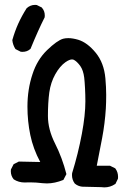

<svg xmlns="http://www.w3.org/2000/svg" viewBox="-20 -790 540 806"><path d="M441.9 -94.2 463.4 -83.5 464.4 -82.5Q475.6 -67.4 475.6 -47.4Q475.6 -43.9 475.1 -39.6L464.4 -17.6L462.9 -17.1Q442.9 -3.4 417.5 -3.4Q411.1 -3.4 404.8 -4.4L324.7 -6.3Q307.1 -8.3 293.9 -19.5Q282.2 -35.2 282.2 -55.2Q282.2 -61.5 282.7 -63Q308.1 -145 323.7 -228.5Q338.4 -307.1 338.4 -364.7Q338.4 -391.6 336.9 -419.9Q335.4 -448.2 333.5 -464.4Q329.6 -495.1 316.9 -513.2Q303.7 -531.2 290.5 -538.6Q286.6 -540.5 282.2 -540.5Q272 -540.5 255.9 -529.8Q231.4 -512.7 212.2 -478.5Q192.9 -444.3 187 -402.1Q181.2 -359.9 181.2 -303.2Q181.2 -246.6 211.2 -187.3Q241.2 -127.9 258.8 -59.1L246.1 -34.7Q209.5 -20 176.8 -20Q167.5 -20 158.7 -21Q130.4 -24.4 107.9 -24.4Q99.1 -24.4 93.3 -24.2Q87.4 -23.9 84 -23.9Q58.1 -23.9 37.6 -37.1Q25.4 -51.8 25.4 -71.3Q25.4 -74.2 25.9 -78.6L37.1 -100.6L59.1 -111.8L148.9 -109.9Q119.1 -165.5 107.2 -223.4Q95.2 -281.2 95.2 -342.3Q95.2 -414.6 116.2 -478Q135.7 -539.1 177.7 -579.6Q219.7 -620.1 245.1 -627.4Q254.9 -629.9 266.6 -629.9Q285.2 -629.9 308.6 -623Q346.7 -611.3 381.6 -568.8Q416.5 -526.4 422.4 -461.4Q425.8 -423.3 425.8 -391.6Q425.8 -359.9 424.3 -334.5Q420.4 -272 408.7 -210L386.2 -94.2ZM127.4 -769.5Q130.4 -769.5 134.3 -769L155.8 -758.3L156.2 -757.3Q168 -744.1 168 -724.6Q168 -721.7 167.5 -717.3Q140.1 -663.1 107.9 -584.5L106.9 -584Q93.8 -572.3 74.2 -572.3Q71.3 -572.3 66.9 -572.8L44.9 -584Q33.7 -601.6 31.7 -621.6Q42 -658.2 56.6 -690.7Q71.3 -723.1 91.8 -755.4Q107.4 -769.5 127.4 -769.5Z"/></svg>

Font: Bakudai
Style: Medium
Weight: 500
Version: Version 1.48